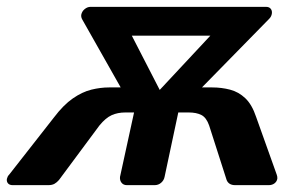

<svg xmlns="http://www.w3.org/2000/svg" viewBox="-65 -540 886 560"><path d="M-28 0Q-37 0 -41.5 -5Q-46 -10 -45 -18Q-44 -22 -42.5 -25Q-41 -28 -38 -31L92 -197Q120 -234 147.5 -253Q175 -272 201.5 -278.5Q228 -285 253 -285H287L175 -483Q171 -490 172 -497Q174 -507 182 -513.5Q190 -520 199 -520H711Q720 -520 724.5 -514.5Q729 -509 728 -501Q727 -492 720 -485L524 -285H554Q581 -285 606 -278.5Q631 -272 650.5 -253.5Q670 -235 682 -199L742 -31Q744 -26 744 -20Q743 -11 736 -5.5Q729 0 719 0H621Q602 0 596 -15L545 -174Q537 -197 522.5 -204.5Q508 -212 485 -212H455L415 -24Q413 -14 405 -7Q397 0 386 0H305Q295 0 289.5 -7Q284 -14 285 -24L326 -212H301Q278 -212 260.5 -204Q243 -196 225 -174L107 -15Q101 -8 94 -4Q87 0 76 0ZM428 -225 361 -235 598 -489 618 -436H260L287 -499Z"/></svg>

Font: Rubik Light Medium
Style: Italic
Weight: 500
Italic angle: -12°
Version: Version 2.104